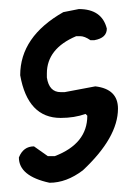

<svg xmlns="http://www.w3.org/2000/svg" viewBox="-20 -391 294 422"><path d="M153.3 -371.1Q204.1 -371.1 214.8 -328.1Q214.8 -307.6 187.5 -302.7H178.7Q166 -311.5 156.2 -311.5H147.5Q83 -284.2 83 -229.5V-220.7Q87.9 -188.5 113.3 -188.5H122.1L189.5 -201.2Q239.3 -195.3 239.3 -152.3Q239.3 -88.9 162.1 -16.6Q126 10.7 88.9 10.7Q21.5 -3.9 21.5 -44.9Q31.2 -69.3 54.7 -69.3L85 -47.9H100.6Q171.9 -75.2 171.9 -136.7L168 -140.6Q143.6 -131.8 113.3 -131.8Q41 -131.8 24.4 -225.6Q24.4 -310.5 119.1 -364.3Z"/></svg>

Font: Sue Ellen Francisco 
Style: Regular
Weight: 400
Designer: Kimberly Geswein
Foundry: Kimberly Geswein
Version: Version 1.002 2007